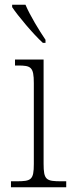

<svg xmlns="http://www.w3.org/2000/svg" viewBox="-20 -786 306 806"><path d="M160 -606H171V-619C145 -657 106 -721 87 -766H31V-756C54 -721 120 -642 160 -606ZM26 0H258V-25H238C174 -25 163 -30 163 -99V-536H43V-511H55C110 -511 122 -505 122 -437V-98C122 -30 111 -25 48 -25H26Z"/></svg>

Font: Noto Serif Ethiopic SemiCondensed ExtraLight
Style: Regular
Weight: 200
Width: 4
Designer: Monotype Design Team
Foundry: Monotype Imaging Inc.
Version: Version 2.102